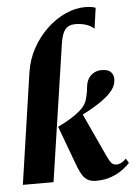

<svg xmlns="http://www.w3.org/2000/svg" viewBox="-57 -874 653 929"><g transform="rotate(-5 269.0 -409.0)"><path d="M17 0 96 -538.5Q105.5 -602 135 -655.2Q164.5 -708.5 206.5 -748Q248.5 -787.5 296.5 -809Q344.5 -830.5 390.5 -830.5Q408 -830.5 421.2 -828.5Q434.5 -826.5 442.5 -822.5L428.5 -722.5Q411.5 -738 388.2 -745.2Q365 -752.5 338 -752.5Q317 -752.5 302.8 -744.8Q288.5 -737 279.2 -717.8Q270 -698.5 264.5 -663L166 0ZM370.5 11.5Q338 11.5 318 -8.2Q298 -28 278 -85.5L211.5 -265Q234.5 -276 253.8 -286.8Q273 -297.5 289.8 -308.8Q306.5 -320 322 -333.5Q349.5 -356.5 358 -389.2Q366.5 -422 368 -445.5Q370.5 -469.5 381 -486Q391.5 -502.5 408 -511.2Q424.5 -520 443 -520Q477 -520 489.8 -505.5Q502.5 -491 502.5 -472.5Q502.5 -444 485.5 -421Q468.5 -398 443.5 -379.5Q436 -373 424.5 -365.2Q413 -357.5 398.8 -348.8Q384.5 -340 368.2 -331Q352 -322 335.5 -313.5L431 -106.5Q444 -78.5 453 -68.5Q462 -58.5 477.5 -58.5Q488 -58.5 500 -64.2Q512 -70 524.5 -83L537.5 -61Q525 -47 502.2 -30Q479.5 -13 446.8 -0.8Q414 11.5 370.5 11.5Z"/></g></svg>

Font: Merriweather 144pt ExtraBold
Style: Italic
Weight: 800
Italic angle: -7.8°
Version: Version 2.101